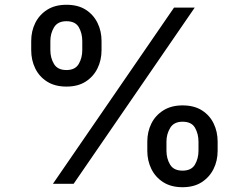

<svg xmlns="http://www.w3.org/2000/svg" viewBox="-20 -759 1027 793"><path d="M254.4 -401.4Q207 -401.4 174.6 -421.9Q142.1 -442.4 125.5 -476.6Q108.9 -510.7 108.9 -551.8V-589.8Q108.9 -630.4 125.7 -664.3Q142.6 -698.2 175 -718.8Q207.5 -739.3 254.4 -739.3Q302.2 -739.3 334.2 -718.8Q366.2 -698.2 382.8 -664.3Q399.4 -630.4 399.4 -589.8V-551.8Q399.4 -510.7 382.6 -476.6Q365.7 -442.4 333.7 -421.9Q301.8 -401.4 254.4 -401.4ZM254.4 -469.7Q290.5 -469.7 305.2 -494.9Q319.8 -520 319.8 -551.8V-589.8Q319.8 -621.1 305.7 -646.2Q291.5 -671.4 254.4 -671.4Q218.3 -671.4 203.1 -646Q188 -620.6 188 -589.8V-551.8Q188 -520 202.9 -494.9Q217.8 -469.7 254.4 -469.7ZM733.9 14.2Q686.5 14.2 654.1 -6.6Q621.6 -27.3 605 -61.5Q588.4 -95.7 588.4 -136.2V-174.3Q588.4 -214.8 605.2 -248.8Q622.1 -282.7 654.8 -303.2Q687.5 -323.7 733.9 -323.7Q781.7 -323.7 814 -303.2Q846.2 -282.7 862.5 -248.8Q878.9 -214.8 878.9 -174.3V-136.2Q878.9 -95.2 862.1 -61.3Q845.2 -27.3 813.2 -6.6Q781.2 14.2 733.9 14.2ZM733.9 -54.2Q770.5 -54.2 785.2 -79.3Q799.8 -104.5 799.8 -136.2V-174.3Q799.8 -205.6 785.6 -231Q771.5 -256.3 733.9 -256.3Q698.2 -256.3 682.9 -230.7Q667.5 -205.1 667.5 -174.3V-136.2Q667.5 -104.5 682.4 -79.3Q697.3 -54.2 733.9 -54.2ZM198.7 0 698.7 -727.5H784.2L284.2 0Z"/></svg>

Font: Inter Cardless
Style: Regular
Weight: 400
Designer: Rasmus Andersson
Foundry: rsms
Version: Version 4.001;git-9221beed3